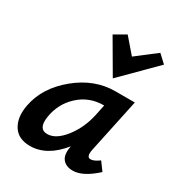

<svg xmlns="http://www.w3.org/2000/svg" viewBox="-166 -795 846 912"><g transform="rotate(30 257.0 -339.5)"><path d="M491 -646 313 -468 208 -648 270 -684 340 -603 448 -686ZM460 -103 493 -58Q422 7 367 7Q329 7 310.5 -16.5Q292 -40 302 -89Q225 7 132 7Q67 7 39 -38.5Q11 -84 25 -154Q46 -261 143.5 -341Q241 -421 354 -421H461L398 -124Q390 -82 413 -82Q432 -82 460 -103ZM175 -83Q222 -83 267.5 -141Q313 -199 330 -278L342 -336H341Q261 -336 204.5 -284Q148 -232 136 -154Q125 -83 175 -83Z"/></g></svg>

Font: EauTest
Style: Bold Italic
Weight: 700
Italic angle: -12°
Designer: Christian Thalmann (Catharsis Fonts)
Version: Version 0.001;PS 000.001;hotconv 1.0.88;makeotf.lib2.5.64775